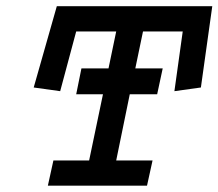

<svg xmlns="http://www.w3.org/2000/svg" viewBox="-20 -589 693 609"><path d="M409.2 -372.1H496.1L478.5 -290H391.6L348.6 -80.1H463.9L446.3 0H131.8L149.4 -80.1H262.7L306.6 -290H221.7L238.3 -372.1H324.2L348.6 -489.3H221.7L170.9 -299.8L86.9 -311.5L160.2 -569.3H653.3L617.2 -311.5L533.2 -299.8L559.6 -489.3H433.6Z"/></svg>

Font: Thabit-Bold-Oblique
Style: Bold Oblique
Weight: 700
Designer: Regenerated by Nadim Shaikli
Foundry: MAK Alagha
Version: 0.01